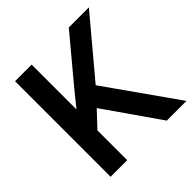

<svg xmlns="http://www.w3.org/2000/svg" viewBox="-186 -860 1010 1010"><g transform="rotate(-45 318.5 -355.5)"><path d="M490.2 0H636.7L357.4 -396L621.6 -710.9H472.2L264.2 -461.9L195.8 -377.4V-710.9H72.3V0H195.8V-221.7L276.4 -307.1Z"/></g></svg>

Font: Shabnam Medium
Style: Regular
Weight: 500
Foundry: DejaVu fonts team - Redesigned by Saber Rastikerdar - Based on Vazir font
Version: Version 5.0.1